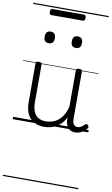

<svg xmlns="http://www.w3.org/2000/svg" viewBox="-147 -1064 940 1618"><g transform="rotate(10 323.0 -255.0)"><path d="M270 18Q222 18 185 -1.5Q148 -21 127.5 -61.5Q107 -102 107 -166V-496Q107 -505 113 -509.5Q119 -514 132 -514Q146 -514 152.5 -509.5Q159 -505 159 -496V-171Q159 -127 171.5 -95.5Q184 -64 210 -47Q236 -30 277 -30Q306 -30 333 -39Q360 -48 383 -66.5Q406 -85 424 -115Q442 -145 452 -186V-496Q452 -506 458.5 -510.5Q465 -515 479 -515Q492 -515 498 -510.5Q504 -506 504 -496V-93Q504 -73 508.5 -58.5Q513 -44 523 -36.5Q533 -29 547 -29Q557 -29 567 -32.5Q577 -36 587 -43Q597 -50 607 -61Q613 -67 620 -66.5Q627 -66 633 -59Q638 -54 639.5 -47Q641 -40 636 -34Q625 -19 609 -7Q593 5 575 12Q557 19 537 19Q517 19 502 13Q487 7 476 -5Q465 -17 459 -35Q453 -53 452 -76V-97Q437 -63 415.5 -41Q394 -19 370 -6Q346 7 320.5 12.5Q295 18 270 18ZM187 -683Q165 -683 154.5 -695Q144 -707 144 -732Q144 -757 154.5 -769.5Q165 -782 187 -782Q209 -782 220 -769.5Q231 -757 231 -732Q231 -707 220 -695Q209 -683 187 -683ZM419 -683Q397 -683 386.5 -695Q376 -707 376 -732Q376 -757 386.5 -769.5Q397 -782 419 -782Q441 -782 452 -769.5Q463 -757 463 -732Q463 -707 452 -695Q441 -683 419 -683ZM169 -920Q158 -920 154 -927Q150 -934 150 -946Q150 -958 154 -965Q158 -972 169 -972H437Q448 -972 452 -965Q456 -958 456 -946Q456 -934 452 -927Q448 -920 437 -920ZM0 476H646V486H0ZM0 -20H646V0H0ZM0 -505H646V-500H0ZM0 -996H646V-986H0Z"/></g></svg>

Font: Playwrite PL Guides
Style: Regular
Weight: 400
Designer: Veronika Burian, José Scaglione
Foundry: TypeTogether
Version: Version 1.003